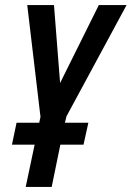

<svg xmlns="http://www.w3.org/2000/svg" viewBox="-20 -734 517 754"><path d="M81 0H183L217 -166H308L327 -252H235L241 -277L477 -714H368L216 -408L192 -714H87L139 -275L134 -252H45L27 -166H116Z"/></svg>

Font: Noto Sans UI Condensed Medium
Style: Italic
Weight: 500
Width: 3
Italic angle: -12°
Designer: Monotype Design Team
Foundry: Monotype Imaging Inc.
Version: Version 1.901